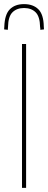

<svg xmlns="http://www.w3.org/2000/svg" viewBox="-54 -914 234 934"><path d="M53 0V-700H73V0ZM63 -894Q107 -894 132.5 -869Q158 -844 159 -785Q160 -777 160 -771L142 -769Q142 -772 142 -776Q142 -780 141 -783Q140 -834 119 -854.5Q98 -875 63 -875Q28 -875 7 -854.5Q-14 -834 -15 -783Q-15 -776 -16 -769L-34 -771Q-34 -775 -33.5 -778Q-33 -781 -33 -785Q-31 -844 -6 -869Q19 -894 63 -894Z"/></svg>

Font: Georama Condensed Thin
Style: Regular
Weight: 100
Width: 3
Designer: Jean-Baptiste Levee
Foundry: Production Type
Version: Version 1.000